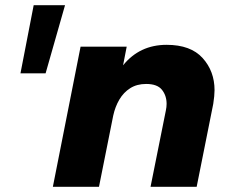

<svg xmlns="http://www.w3.org/2000/svg" viewBox="-20 -721 886 741"><path d="M156 -438H59L110 -701H231ZM739 0H561L620 -294Q623 -308 623 -320Q623 -352 605 -374.5Q587 -397 544 -397Q508.5 -397 482.8 -380.8Q457 -364.5 440.8 -337Q424.5 -309.5 417 -275L362 0H184L291 -541H469L455 -469Q519 -548 623 -548Q716 -548 762 -497Q808 -446 808 -373Q808 -352 803 -320Z"/></svg>

Font: Argentum Novus
Style: Bold Italic
Weight: 700
Designer: Julieta Ulanovsky (font) & Cristiano Sobral (main changes)
Foundry: Julieta Ulanovsky (font) & Cristiano Sobral (main changes)
Version: Version 3.00;November 27, 2020;FontCreator 13.0.0.2655 64-bi